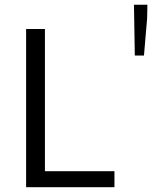

<svg xmlns="http://www.w3.org/2000/svg" viewBox="-20 -777 642 797"><path d="M88.4 0V-656.7H166.5V-66.4H455.1V0ZM539.6 -546.4 536.1 -757.3H591.8L590.8 -701.7L577.6 -546.4Z"/></svg>

Font: Varta Light
Style: Regular
Weight: 400
Version: Version 1.004